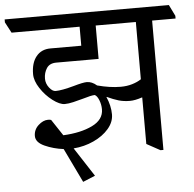

<svg xmlns="http://www.w3.org/2000/svg" viewBox="-86 -700 914 905"><g transform="rotate(-5 371.0 -247.5)"><path d="M772 -592V-579H661V33H647L583 -2V-222H581Q548 -211 524 -211Q495 -211 471 -218Q447 -225 417 -239H415Q434 -196 434 -155Q434 -119 407 -87.5Q380 -56 335.5 -35.5Q291 -15 240 -11L329 126L271 150L193 -12Q145 -18 104 -36.5Q63 -55 63 -85Q63 -115 85.5 -135.5Q108 -156 131 -156Q140 -156 146 -154L197 -77Q280 -81 334.5 -107.5Q389 -134 389 -183Q389 -206 380.5 -227Q372 -248 361 -253Q345 -253 302 -240Q281 -234 257.5 -228.5Q234 -223 217 -223Q193 -223 160 -248Q127 -273 103.5 -309Q80 -345 80 -376Q80 -429 104.5 -459.5Q129 -490 172 -490H318V-580H-4L-31 -631V-645H746ZM487 -281Q516 -281 541 -288.5Q566 -296 584 -308V-579H394V-421H194Q162 -421 148 -399.5Q134 -378 134 -350Q134 -327 149 -307.5Q164 -288 179 -288Q208 -288 266 -304Q311 -317 329 -317Q353 -317 376 -297Q436 -281 486 -281Z"/></g></svg>

Font: Martel
Style: Regular
Weight: 400
Designer: Dan Reynolds
Foundry: Dan Reynolds
Version: Version 1.001; ttfautohint (v1.1) -l 5 -r 5 -G 72 -x 0 -D la